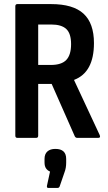

<svg xmlns="http://www.w3.org/2000/svg" viewBox="-20 -675 531 940"><path d="M65 0Q55 0 55 -11V-644Q55 -655 65 -655H230Q338 -655 389 -608Q440 -561 440 -464Q440 -321 343 -284V-282L468 -14Q474 0 461 0H358Q350 0 346 -8L233 -264H167V-11Q167 0 157 0ZM167 -357H229Q281 -357 304.5 -381.5Q328 -406 328 -459Q328 -511 304.5 -533Q281 -555 231 -555H167ZM216 245Q208 245 210 234L225 165Q213 160 205.5 149.5Q198 139 198 120V103Q198 79 212 66.5Q226 54 251 54Q304 54 304 103V121Q304 134 302 146Q300 158 295 171L272 238Q269 245 262 245Z"/></svg>

Font: Sofia Sans Condensed
Style: Bold
Weight: 700
Designer: Botio Nikoltchev, Ani Petrova
Foundry: lettersoup
Version: Version 4.101; ttfautohint (v1.8.4.7-5d5b)